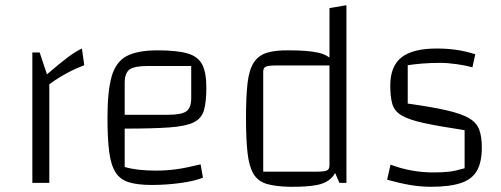

<svg xmlns="http://www.w3.org/2000/svg" viewBox="-20 -701 1919 736"><path d="M132 -500 160 -416Q211 -460 241.5 -482.5Q272 -505 294 -515L303 -451Q279 -442 255.5 -430.5Q232 -419 210 -405.5Q188 -392 169 -378V0H104V-500Z M561 8Q507 8 473.5 -2.5Q440 -13 422.5 -41Q405 -69 398.5 -119.5Q392 -170 392 -250Q392 -352 408 -408Q424 -464 465.5 -486Q507 -508 584 -508Q659 -508 699.5 -496Q740 -484 755.5 -453Q771 -422 771 -365Q771 -311 762 -279Q753 -247 722.5 -232Q692 -217 629 -212.5Q566 -208 458 -208H428V-261H624Q676 -261 694.5 -274.5Q713 -288 713 -325V-448H546Q495 -448 476.5 -434.5Q458 -421 458 -383V-61Q504 -47 578 -47Q617 -47 654.5 -52Q692 -57 749 -71L758 -20Q726 -7 672 0.5Q618 8 561 8Z M1090 -508Q1158 -508 1198 -499.5Q1238 -491 1258 -465.5Q1278 -440 1284 -388.5Q1290 -337 1290 -250Q1290 -160 1284 -107Q1278 -54 1258 -27.5Q1238 -1 1198 7.5Q1158 16 1090 15Q1036 14 1002.5 4Q969 -6 952 -34Q935 -62 929 -114Q923 -166 923 -250Q923 -332 929 -383Q935 -434 953 -461.5Q971 -489 1004 -499Q1037 -509 1090 -508ZM1243 -450H1037Q1009 -450 999 -445.5Q989 -441 989 -426V-43H1194Q1223 -43 1233 -47.5Q1243 -52 1243 -67ZM1308 -681V0H1281L1243 -88V-670Z M1476 -373Q1476 -447 1519 -481Q1562 -515 1654 -515Q1694 -515 1729 -510Q1764 -505 1802 -493L1791 -443Q1766 -450 1731 -455Q1696 -460 1667 -460Q1632 -460 1600 -457.5Q1568 -455 1543 -451V-304Q1636 -291 1692.5 -278Q1749 -265 1778 -248Q1807 -231 1817 -204Q1827 -177 1827 -136Q1827 -80 1808.5 -47Q1790 -14 1747 0.5Q1704 15 1632 15Q1592 15 1551.5 8Q1511 1 1464 -12L1477 -70Q1555 -40 1642 -40Q1678 -40 1702.5 -43Q1727 -46 1761 -56V-202Q1662 -217 1604.5 -229.5Q1547 -242 1519.5 -258.5Q1492 -275 1484 -302Q1476 -329 1476 -373Z"/></svg>

Font: Changa ExtraLight
Style: Regular
Weight: 250
Designer: Eduardo Rodriguez Tunni
Foundry: Eduardo Rodriguez Tunni
Version: Version 3.002; ttfautohint (v1.8.2)